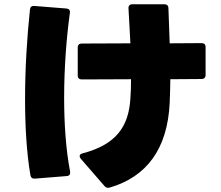

<svg xmlns="http://www.w3.org/2000/svg" viewBox="-20 -824 1040 904"><path d="M497 59C668 9 769 -120 779 -341C781 -377 781 -414 782 -451L929 -452C941 -452 948 -459 948 -471V-602C948 -615 941 -621 929 -621L779 -620C777 -681 775 -738 773 -785C773 -797 766 -804 754 -804H604C591 -804 584 -797 585 -784C588 -736 591 -679 594 -620L365 -619C353 -619 346 -613 346 -600V-469C346 -456 353 -450 365 -450L597 -451C597 -420 596 -390 594 -361C586 -227 526 -143 369 -102C360 -100 355 -95 355 -89C355 -85 357 -81 360 -77L472 52C479 60 487 62 497 59ZM144 17 294 5C307 4 312 -4 310 -16C290 -121 282 -243 282 -364C282 -506 293 -647 309 -763C311 -776 305 -783 292 -784L141 -796C129 -797 122 -791 121 -778C107 -647 98 -500 98 -358C98 -231 105 -107 123 0C125 12 132 18 144 17Z"/></svg>

Font: LINE Seed JP_OTF ExtraBold
Style: Regular
Weight: 800
Designer: LY Corporation & Fontrix & Fontworks
Version: Version 1.013